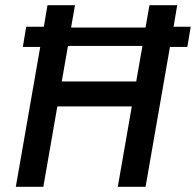

<svg xmlns="http://www.w3.org/2000/svg" viewBox="-20 -720 755 740"><path d="M556 -700 541 -614H254L269 -700H163L149 -617H81L68 -539H135L41 0H147L201 -310H488L434 0H541L635 -539H702L715 -617H649L663 -700ZM218 -406 242 -543H529L505 -406Z"/></svg>

Font: Fixel Text 20240404 Medium
Style: Italic
Weight: 500
Width: 4
Italic angle: -10°
Designer: AlfaBravo + MacPaw
Foundry: Kyrylo Tkachov, Marchela Mozhyna, Serhii Makarenko, Maria Weinstein, Zakhar Kryvoshyya
Version: Version 1.211;Glyphs 3.2 (3225)